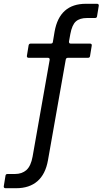

<svg xmlns="http://www.w3.org/2000/svg" viewBox="-41 -783 542 1013"><path d="M-12 210Q-17 210 -19.5 207Q-22 204 -21 199L-12 144Q-11 135 -1 135H38Q75 135 98.5 114Q122 93 131 43L221 -467V-469Q221 -478 212 -478H110Q105 -478 102.5 -481Q100 -484 101 -489L110 -544Q112 -553 121 -553H227Q237 -553 238 -562L247 -616Q273 -763 412 -763H471Q476 -763 478.5 -760Q481 -757 480 -752L471 -697Q470 -688 460 -688H418Q380 -688 359.5 -670Q339 -652 330 -603L323 -564V-562Q323 -553 332 -553H434Q439 -553 441.5 -550Q444 -547 443 -542L434 -487Q433 -478 423 -478H317Q308 -478 306 -469L212 63Q199 136 156.5 173Q114 210 44 210Z"/></svg>

Font: Open Sauce Two
Style: Italic
Weight: 400
Italic angle: -10°
Designer: Alfredo Marco Pradil
Foundry: Creative Sauce Fz LLC
Version: Version 1.477